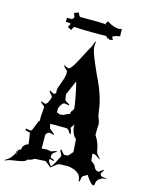

<svg xmlns="http://www.w3.org/2000/svg" viewBox="-234 -1145 997 1279"><g transform="rotate(15 265.0 -505.5)"><path d="M358.4 -945.8 317.4 -944.8H277.3Q203.1 -944.8 140.1 -948.7Q140.1 -947.3 127.4 -923.8L100.6 -937Q112.3 -958 113.3 -962.9Q109.4 -964.8 109.4 -964.8L102.5 -966.3L78.1 -967.8L79.6 -995.1H100.6Q113.3 -995.1 114.3 -996.1L121.6 -1002.9L125.5 -1010.7Q125.5 -1017.6 116.2 -1038.1L146.5 -1049.8Q153.3 -1032.2 157.2 -1027.6Q161.1 -1022.9 166.5 -1022.9H280.3Q291 -1022.9 312.7 -1021.5Q334.5 -1020 344.2 -1020Q339.8 -1021.5 337.4 -1023.9L349.1 -1043Q395.5 -1013.2 431.2 -1013.2Q437.5 -1013.2 451.2 -1018.1L453.1 -966.8Q428.2 -965.3 402.3 -952.1L412.6 -931.2L388.2 -926.8L380.4 -936L375.5 -931.2L362.3 -945.8ZM567.4 -41Q572.8 -31.7 590.8 -31.2Q608.9 -30.8 610.4 -27.8Q610.4 -25.9 597.7 -24.7Q585 -23.4 580.6 -21.5Q576.2 -19.5 574.2 -17.1Q572.3 -14.6 565.7 -12Q559.1 -9.3 553 0.2Q546.9 9.8 545.9 17.6Q544.4 38.1 537.1 38.1Q527.8 38.1 511.2 19Q494.6 0 483.4 -20L459 -5.9Q446.3 0.5 445.8 18.1Q445.3 35.6 436 39.1Q436 -14.6 381.3 -33.2Q356 -42 336.7 -42Q317.4 -42 283.2 -40L267.1 -33.2Q265.6 -32.7 256.8 -24.4Q232.4 -2.9 223.1 -2.9L227.1 -6.8H226.1Q224.1 -6.8 207.5 -21.5Q190.9 -36.1 185.1 -36.1L114.3 -32.2Q99.1 -19.5 69.3 -14.2Q62 -1 36.9 4.9Q11.7 10.7 -20 15.1Q-51.8 19.5 -61.3 24.7Q-70.8 29.8 -74.2 29.8Q-77.6 29.8 -79.6 28.8Q-52.7 13.2 -38.6 -2L-21 -27.8Q-17.1 -32.7 -15.4 -46.9Q-13.7 -61 -10.7 -64Q-12.7 -45.9 -12.7 -36.9Q-12.7 -27.8 -10.7 -25.9V-36.1Q-10.7 -66.9 11.2 -67.9Q11.2 -102.5 50.3 -115.2L39.1 -191.9L5.4 -200.2L6.3 -211.9Q33.7 -206.1 38.1 -206.1Q45.4 -206.1 52 -222.2Q58.6 -238.3 66.2 -258.8Q73.7 -279.3 82 -286.1Q81.1 -295.9 81.1 -314L86.4 -379.9Q86.4 -384.8 72 -395Q57.6 -405.3 57.1 -412.1V-414.1Q79.1 -404.8 88.1 -404.8Q97.2 -404.8 107.7 -427.2Q118.2 -449.7 118.2 -457.8Q118.2 -465.8 106.4 -476.6Q91.3 -491.2 95.2 -499Q119.6 -483.9 125.7 -483.9Q131.8 -483.9 139.2 -491.2Q138.2 -495.1 138.2 -510.5Q138.2 -525.9 155.3 -569.6Q172.4 -613.3 172.4 -638.2L171.4 -649.9Q171.4 -653.8 157.5 -665.3Q143.6 -676.8 143.1 -683.1V-685.1Q169.4 -672.9 176.3 -672.9Q188 -672.9 208.5 -707Q229 -741.2 252.2 -787.1Q275.4 -833 281 -840.3Q286.6 -847.7 290 -858.9Q300.8 -890.6 308.1 -894Q304.2 -871.1 304.2 -857.7Q304.2 -844.2 311.5 -820.1Q318.8 -795.9 342.3 -741.2Q365.7 -686.5 385.3 -646Q435.1 -542.5 446.3 -441.9Q448.7 -417 457.5 -397.9Q466.3 -378.9 466.3 -359.9L464.4 -320.8V-290Q494.6 -248 503.4 -188Q506.3 -172.9 519.3 -160.4Q532.2 -147.9 532.2 -141.1L533.2 -138.2Q501.5 -165 485.4 -165H477.1L482.4 -115.2Q506.8 -104.5 516.6 -81.1Q525.4 -59.1 548.3 -59.1Q549.3 -59.1 561 -69.1Q572.8 -79.1 582 -79.1Q565.4 -56.6 565.4 -51.3Q565.4 -45.9 567.4 -42ZM303.2 -107.9 309.1 -108.9 324.2 -110.8 352.1 -142.1 346.2 -230Q329.1 -242.2 320.1 -267.8Q311 -293.5 311 -305.7Q311 -317.9 311.5 -319.8Q312 -321.8 312 -323.2L297.4 -301.8Q293.5 -296.4 293.5 -292.5Q293.5 -288.6 297.9 -277.8Q302.2 -267.1 302.2 -259.5Q302.2 -252 299.3 -249Q285.2 -272.5 278.6 -278.3Q272 -284.2 262.2 -284.2H153.3L160.2 -256.8Q161.6 -251 179.4 -237.8Q197.3 -224.6 198.2 -216.8Q177.2 -225.1 167.7 -225.1Q158.2 -225.1 150.4 -219.2L141.1 -206.1V-110.8L178.2 -112.8L208 -107.9Q210.4 -107.9 221.4 -113Q232.4 -118.2 239.3 -118.2Q246.1 -118.2 248 -117.2Q229 -105.5 222.9 -99.4Q216.8 -93.3 215.3 -85.9V-75.2L214.4 -71.8Q214.4 -64.9 221.7 -64.5Q237.3 -63.5 244.1 -48.8Q222.2 -56.2 215.6 -56.2Q209 -56.2 209 -47.9Q211.4 -36.1 231.4 -11.2Q248.5 -29.3 252.9 -40Q257.3 -50.8 268.8 -71.8Q280.3 -92.8 280.3 -96.7Q280.3 -100.6 273.2 -112.8Q266.1 -125 266.1 -130.1Q266.1 -135.3 270 -139.2Q291 -107.9 303.2 -107.9ZM241.2 -435.1 212.4 -439.9Q202.1 -439.9 193.4 -427.7Q177.2 -405.8 177.2 -389.4Q177.2 -373 178.2 -369.1L200.2 -360.8Q218.8 -360.8 231.4 -367.9Q244.1 -375 250 -377L266.1 -381.8Q264.2 -385.7 264.2 -390.6Q264.2 -395.5 273.2 -406.2Q282.2 -417 282.2 -421.9Q282.2 -441.9 269 -509.5Q255.9 -577.1 248 -601.1L205.1 -502.9V-493.2Q207 -491.2 209 -473.1V-469.2Q210.9 -457 232.4 -448.2Q244.6 -439.9 245.1 -437Q245.1 -435.1 241.2 -435.1Z"/></g></svg>

Font: Eater Caps
Style: Regular
Weight: 400
Version: Version 001.002